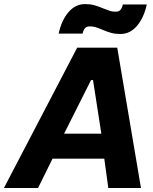

<svg xmlns="http://www.w3.org/2000/svg" viewBox="-70 -938 764 958"><path d="M315 -700H515L633.4 0H470.4L443.2 -198.4L442 -230L394.2 -538.4H384.2L228.8 -229.2L217.8 -198.2L119.8 0H-50.4ZM174.6 -271H503.2L519 -146.4H114.8ZM354.4 -917.6Q380 -917.6 400.1 -912.1Q420.2 -906.6 443.2 -896.8Q464.6 -888.2 477.6 -883.9Q490.6 -879.6 506.2 -879.6Q523.4 -879.6 531.2 -889Q539 -898.4 543 -915.8H662.4Q647.8 -848.8 613.2 -808.6Q578.6 -768.4 530.6 -768.4Q505 -768.4 484.9 -773.9Q464.8 -779.4 441.8 -789.2L436.2 -791.8Q419.2 -798.8 406.3 -802.6Q393.4 -806.4 378.8 -806.4Q361.6 -806.4 353.8 -797Q346 -787.6 342 -770.2H222.6Q237.2 -837.2 271.8 -877.4Q306.4 -917.6 354.4 -917.6Z"/></svg>

Font: Fixel Italic Variable 20240409 Display Thin
Style: Italic
Weight: 100
Italic angle: -10°
Designer: AlfaBravo + MacPaw
Foundry: Kyrylo Tkachov, Marchela Mozhyna, Serhii Makarenko, Maria Weinstein, Zakhar Kryvoshyya
Version: Version 1.211;Glyphs 3.2 (3225)